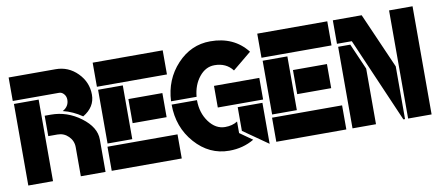

<svg xmlns="http://www.w3.org/2000/svg" viewBox="-54 -721 2108 918"><g transform="rotate(-10 1000.0 -262.0)"><path d="M186 -315Q265 -315 330.5 -266Q396 -217 396 -158V0H276V-141Q276 -172 254 -194Q232 -216 201 -216H156V-315ZM21 0V-396H141V0ZM337 -280Q294 -310 245 -322Q276 -339 276 -372Q276 -388 266 -399.5Q256 -411 243 -411H18V-525H246Q308 -525 352 -480.5Q396 -436 396 -375Q396 -315 337 -280Z M429 -132V-393H549V-132ZM564 -324H729V-207H564ZM426 -117H766V0H426ZM426 -525H766V-408H426Z M1072 -80V-195H1192V4ZM1198 -210H978V-315H1198ZM1085 -371Q1054 -412 997 -412Q954 -412 923 -373.5Q892 -335 887 -278H763Q768 -383 835.5 -455.5Q903 -528 997 -528Q1112 -528 1176 -446ZM886 -262Q886 -200 918.5 -156Q951 -112 997 -112Q1032 -112 1057 -128V-72L1118 -29Q1064 3 997 3Q900 3 831.5 -74.5Q763 -152 763 -262Z M1228 -132V-393H1348V-132ZM1363 -324H1528V-207H1363ZM1225 -117H1565V0H1225ZM1225 -525H1565V-408H1225Z M1865 0V-525H1979V0ZM1595 -396H1654L1709 -270V0H1595ZM1850 -256V0H1842L1664 -411H1592V-525H1732Z"/></g></svg>

Font: BroshK
Style: Medium
Weight: 500
Designer: gluk
Foundry: gluk
Version: Version 0.60